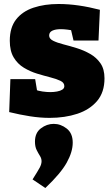

<svg xmlns="http://www.w3.org/2000/svg" viewBox="-20 -575 559 961"><path d="M226 -397Q226 -381 246 -371Q266 -361 297.5 -353Q329 -345 364.5 -334Q400 -323 431.5 -305Q463 -287 483 -258Q503 -229 503 -183Q503 -113 466 -69.5Q429 -26 367 -5.5Q305 15 228 15Q181 15 130 7Q79 -1 26 -14L32 -179H156L169 -100L154 -127Q171 -120 193 -117Q215 -114 231 -114Q249 -114 265.5 -117Q282 -120 292 -126.5Q302 -133 302 -144Q302 -161 282.5 -170.5Q263 -180 231.5 -188Q200 -196 165.5 -206.5Q131 -217 99.5 -236Q68 -255 48.5 -287.5Q29 -320 29 -371Q29 -437 60.5 -477.5Q92 -518 147.5 -536.5Q203 -555 273 -555Q323 -555 374.5 -547.5Q426 -540 480 -526L473 -372H348L330 -449L356 -420Q314 -429 284 -429Q258 -429 242 -421.5Q226 -414 226 -397ZM207 366 143 323Q169 282 178.5 264.5Q188 247 188 232Q188 218 180 205.5Q172 193 163.5 176Q155 159 155 134Q155 90 184.5 67.5Q214 45 249 45Q284 45 314 68.5Q344 92 344 139Q344 185 314 239Q284 293 207 366Z"/></svg>

Font: Bitter Thin Black
Style: Regular
Weight: 900
Version: Version 3.020